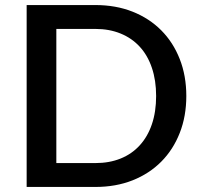

<svg xmlns="http://www.w3.org/2000/svg" viewBox="-20 -740 800 760"><path d="M717.5 -360Q717.5 -280 691.5 -213.8Q665.5 -147.5 618.2 -100Q571 -52.5 504.8 -26.2Q438.5 0 357.5 0H85.5V-720H357.5Q438.5 -720 504.8 -693.8Q571 -667.5 618.2 -620Q665.5 -572.5 691.5 -506.2Q717.5 -440 717.5 -360ZM598 -360Q598 -422 581.2 -471.5Q564.5 -521 533.2 -555Q502 -589 457.5 -607.2Q413 -625.5 357.5 -625.5H203V-94.5H357.5Q413 -94.5 457.5 -112.5Q502 -130.5 533.2 -164.8Q564.5 -199 581.2 -248.2Q598 -297.5 598 -360Z"/></svg>

Font: Lato SemiBold
Style: Regular
Weight: 600
Designer: Lukasz Dziedzic with Adam Twardoch and Botio Nikoltchev
Foundry: tyPoland Lukasz Dziedzic
Version: Version 2.015; 2015-08-06; http://www.latofonts.com/